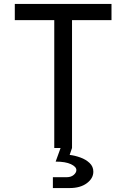

<svg xmlns="http://www.w3.org/2000/svg" viewBox="-20 -750 640 973"><path d="M255 0V-648H55V-730H545V-648H345V0L333 35Q359 38 387 48Q415 58 434 76Q453 94 453 120Q453 154 420 178.5Q387 203 333 203H248V148H318Q340 148 353.5 136.5Q367 125 367 112Q367 95 339.5 82Q312 69 262 69L287 0Z"/></svg>

Font: Liga JetBrainsMono Nerd Font
Style: Regular
Weight: 400
Designer: Philipp Nurullin, Konstantin Bulenkov
Foundry: JetBrains
Version: Version 2.225; ttfautohint (v1.8.3)